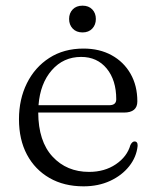

<svg xmlns="http://www.w3.org/2000/svg" viewBox="-20 -647 551 678"><path d="M465 -289Q465 -249.5 417.5 -249.5H115Q115.5 -148 165.5 -94Q215.5 -40 294.5 -40Q349.5 -40 389.2 -67Q429 -94 440.5 -135Q447 -147.5 455 -147.5Q466.5 -147.5 466 -132Q462 -92.5 436.2 -60Q410.5 -27.5 368.8 -8.2Q327 11 275 11Q206 11 154.8 -18.5Q103.5 -48 75.2 -101Q47 -154 47 -226Q47 -296.5 75 -353Q103 -409.5 154.2 -442.5Q205.5 -475.5 275 -475.5Q331.5 -475.5 374.2 -452Q417 -428.5 441 -386.5Q465 -344.5 465 -289ZM266.5 -446Q204 -446 163 -399.2Q122 -352.5 116 -275.5H366Q390.5 -275.5 390.5 -296.5Q390.5 -364 356.8 -405Q323 -446 266.5 -446ZM271.5 -532.5Q249.5 -532.5 236.8 -546Q224 -559.5 224 -580Q224 -600.5 236.8 -613.8Q249.5 -627 271.5 -627Q293 -627 305.8 -613.8Q318.5 -600.5 318.5 -580Q318.5 -559.5 305.8 -546Q293 -532.5 271.5 -532.5Z"/></svg>

Font: Fraunces 9pt Light
Style: Regular
Weight: 300
Version: Version 1.000;[0bf87f6ff]